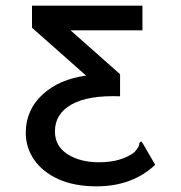

<svg xmlns="http://www.w3.org/2000/svg" viewBox="-20 -643 640 678"><path d="M321 15Q242 15 186 -10.5Q130 -36 100.5 -79Q71 -122 71 -174Q71 -254 129.5 -308.5Q188 -363 284 -376L93 -545V-623H483V-536H229L404 -381V-303Q291 -307 232.5 -274Q174 -241 174 -179Q174 -127 218.5 -98.5Q263 -70 329 -70Q408 -70 454 -105Q465 -117 468.5 -123.5Q472 -130 472 -138L478 -144L484 -137L528 -61Q447 15 321 15Z"/></svg>

Font: Inconsolata Expanded SemiBold
Style: Regular
Weight: 600
Width: 7
Monospace: yes
Designer: Raph Levien, Cyreal, Brenton Simpson
Foundry: Raph Levien, Cyreal, Google
Version: Version 3.001; ttfautohint (v1.8.2.53-6de2)